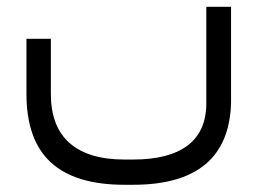

<svg xmlns="http://www.w3.org/2000/svg" viewBox="-20 -313 742 553"><path d="M645.5 -293.5V-18.1Q639.6 219.2 363.3 219.2H338.4Q196.3 219.2 126.2 154.5Q56.2 89.8 56.2 -42V-201.2H126.5V-42.5Q126.5 51.3 180.4 98.9Q234.4 146.5 338.4 146.5H363.3Q467.3 146.5 520.8 105.7Q574.2 64.9 574.2 -15.6V-293.5Z"/></svg>

Font: Shabnam Light FD
Style: Light-FD
Weight: 300
Foundry: DejaVu fonts team - Redesigned by Saber Rastikerdar - Based on Vazir font
Version: Version 5.0.0